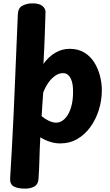

<svg xmlns="http://www.w3.org/2000/svg" viewBox="-20 -845 657 1150"><path d="M129.8 284.8Q84.7 284.8 61.4 271.2Q38.2 257.6 40.8 220.8Q46.3 131.4 51.6 35.4Q56.9 -60.7 61.5 -160.8Q66.1 -260.9 70.2 -362.4Q74.3 -464 78.6 -564.1Q82.8 -664.1 86.8 -759.3Q88.6 -797.7 115 -811.3Q141.4 -824.9 174.8 -824.9Q215.9 -824.9 234.3 -809Q252.7 -793.1 252.7 -773.8Q252.7 -768.6 251.9 -750.4Q251.2 -732.3 250.4 -703.4Q249.6 -674.6 248.2 -637.1Q246.9 -599.6 244.9 -555.2Q242.9 -510.9 240.3 -462.2Q270.6 -505.4 311.2 -529Q351.9 -552.6 396.1 -552.6Q448.3 -552.6 485 -530.2Q521.7 -507.9 544.8 -470.8Q567.9 -433.8 578.9 -390.3Q590 -346.9 590 -304.7Q590 -244.8 572.3 -187.7Q554.7 -130.7 521.9 -85.1Q489.2 -39.4 443.4 -12.7Q397.7 14 340.7 14Q309.9 14 279.6 4.3Q249.3 -5.4 221.4 -22.7Q217.7 46.4 216.1 108.5Q214.6 170.6 210.6 226.4Q208.8 258.7 186.5 271.7Q164.2 284.8 129.8 284.8ZM315.1 -110.3Q335.9 -110.1 354.3 -122.5Q372.8 -134.9 386.9 -158.4Q401 -181.9 409.2 -215.7Q417.3 -249.6 417.6 -292.4Q418 -315.8 415.1 -336Q412.1 -356.2 405.1 -371.8Q398.1 -387.3 387.1 -396.7Q376 -406.1 359.7 -407Q333.9 -407.7 310 -390.8Q286.1 -373.9 267.9 -347.1Q249.8 -320.3 238.8 -290Q236.9 -260.6 233.8 -220.3Q230.8 -180.1 229.3 -149.3Q247.4 -133.7 270.8 -122.3Q294.1 -111 315.1 -110.3Z"/></svg>

Font: Playpen Sans Thai
Style: Regular
Weight: 400
Designer: Sirin Gunkloy, Laura Meseguer, Veronika Burian, José Scaglione
Foundry: TypeTogether
Version: Version 2.000